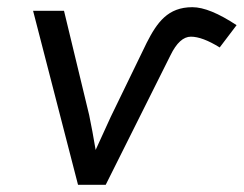

<svg xmlns="http://www.w3.org/2000/svg" viewBox="-20 -514 678 534"><path d="M638 -444C588 -477 547 -494 515 -494C447 -494 417 -452 388 -395L288 -189C273 -156 259 -125 246 -97C240 -133 234 -165 228 -194L158 -484H72L197 0H274L454 -360C471 -395 490 -412 511 -412C532 -412 559 -402 591 -382Z"/></svg>

Font: Gamestation Text
Style: Italic
Weight: 400
Designer: Jonas Hecksher
Foundry: Jonas Hecksher, Playtypeª, e-types AS
Version: Version 1.003